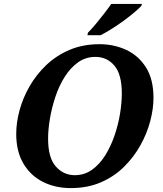

<svg xmlns="http://www.w3.org/2000/svg" viewBox="-20 -951 832 982"><path d="M342 11Q263 11 200 -20.5Q137 -52 100 -114Q63 -176 63 -266Q63 -324 80 -387Q97 -450 131.5 -510Q166 -570 217 -618.5Q268 -667 336 -696Q404 -725 489 -725Q563 -725 625.5 -696Q688 -667 726.5 -606.5Q765 -546 765 -450Q765 -395 748.5 -332Q732 -269 698.5 -208.5Q665 -148 614.5 -98Q564 -48 496 -18.5Q428 11 342 11ZM362 -55Q412 -55 451 -83Q490 -111 518.5 -157Q547 -203 566 -258.5Q585 -314 594 -370Q603 -426 603 -473Q603 -571 565 -615.5Q527 -660 468 -660Q418 -660 379 -632Q340 -604 311 -558Q282 -512 263.5 -456.5Q245 -401 235.5 -345Q226 -289 226 -242Q226 -144 265.5 -99.5Q305 -55 362 -55ZM427 -771 430 -784Q449 -803 470.5 -829Q492 -855 513 -882Q534 -909 549 -931H706L703 -921Q691 -908 667.5 -888Q644 -868 614 -846Q584 -824 553 -804.5Q522 -785 495 -771Z"/></svg>

Font: Noto Serif
Style: Bold Italic
Weight: 700
Italic angle: -12°
Designer: Monotype Design Team
Foundry: Monotype Imaging Inc.
Version: Version 2.013